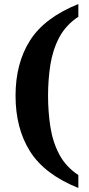

<svg xmlns="http://www.w3.org/2000/svg" viewBox="-20 -792 440 951"><path d="M368 139Q201 72 129 -42Q57 -156 57 -318Q57 -479 129 -592Q201 -705 368 -772V-709Q306 -668 273.5 -606.5Q241 -545 229.5 -471Q218 -397 218 -318Q218 -239 229.5 -164Q241 -89 273.5 -27.5Q306 34 368 75Z"/></svg>

Font: Noto Serif Yezidi
Style: Bold
Weight: 700
Designer: Dalton Maag Ltd
Foundry: Dalton Maag Ltd
Version: Version 1.001; ttfautohint (v1.8.4.7-5d5b)